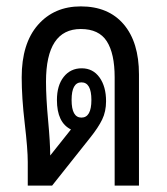

<svg xmlns="http://www.w3.org/2000/svg" viewBox="-20 -581 523 601"><path d="M66.9 0V-74.2Q66.9 -113.8 57.4 -194.6Q47.9 -275.4 47.9 -338.9Q47.9 -444.8 98.6 -502.9Q149.4 -561 232.9 -561Q319.3 -561 367.2 -504.9Q415 -448.7 415 -348.1V0H338.9V-338.9Q338.9 -413.6 314.2 -451.9Q289.6 -490.2 232.9 -490.2Q124 -490.2 124 -325.2Q124 -275.4 130.6 -204.3Q137.2 -133.3 137.2 -94.2L202.1 -175.8Q158.2 -197.3 158.2 -268.1Q158.2 -313.5 179.4 -340.3Q200.7 -367.2 235.8 -367.2Q271 -367.2 291.5 -338.6Q312 -310.1 312 -264.2Q312 -231.9 299.8 -206.8Q287.6 -181.6 262.2 -149.9L143.1 0ZM234.9 -212.9Q266.1 -212.9 266.1 -268.1Q266.1 -323.2 234.9 -323.2Q204.1 -323.2 204.1 -268.1Q204.1 -212.9 234.9 -212.9Z"/></svg>

Font: Noto Sans Thai Looped ExtraCond
Style: Regular
Weight: 400
Width: 2
Designer: Sasikarn Vongin, Ben Mitchell
Foundry: The Fontpad Ltd
Version: Version 1.00